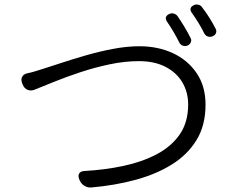

<svg xmlns="http://www.w3.org/2000/svg" viewBox="-20 -833 1040 851"><path d="M78 -465Q72 -480 78 -492Q84 -504 100 -508Q116 -511 132.5 -516Q149 -521 171 -528Q203 -538 253 -554.5Q303 -571 362 -588Q421 -605 482 -616.5Q543 -628 598 -628Q680 -628 746 -597.5Q812 -567 851.5 -509Q891 -451 891 -369Q891 -278 851.5 -213Q812 -148 742.5 -104.5Q673 -61 581 -36Q489 -11 384 -2Q368 -1 354 -9.5Q340 -18 333 -34L331 -39Q325 -54 331 -64Q337 -74 353 -75Q444 -80 526.5 -97.5Q609 -115 674 -149Q739 -183 776.5 -237Q814 -291 814 -370Q814 -424 788.5 -467.5Q763 -511 714 -536.5Q665 -562 596 -562Q533 -562 466.5 -548Q400 -534 336.5 -513Q273 -492 220 -470.5Q167 -449 132 -435Q116 -429 102 -435Q88 -441 81 -457ZM730 -771Q741 -776 751.5 -772.5Q762 -769 768 -760Q783 -738 797.5 -714Q812 -690 824 -666Q830 -656 826 -646Q822 -636 811 -631Q801 -627 790.5 -630.5Q780 -634 775 -644Q750 -694 719 -739Q707 -760 730 -771ZM839 -810Q849 -815 860 -812Q871 -809 877 -799Q894 -777 909 -753Q924 -729 935 -707Q941 -697 937.5 -687Q934 -677 922 -672Q912 -668 902 -671Q892 -674 886 -684Q873 -710 858.5 -733.5Q844 -757 829 -778Q816 -799 839 -810Z"/></svg>

Font: Chiron GoRound TC N
Style: Regular
Weight: 350
Designer: Ryoko NISHIZUKA 西塚涼子 (kana, bopomofo & ideographs); Paul D. Hunt (Latin, Greek & Cyrillic); Sandoll Communications 산돌커뮤니
Foundry: Adobe
Version: Version 1.000;hotconv 1.1.1;makeotfexe 2.6.0